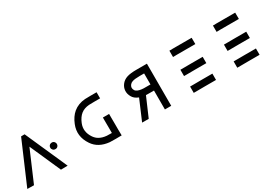

<svg xmlns="http://www.w3.org/2000/svg" viewBox="88 -1975 4608 3158"><g transform="rotate(-30 2391.5 -396.0)"><path d="M749 -459Q776 -460 794 -442Q812 -424 813 -399Q814 -373 796.5 -354Q779 -335 752 -335Q724 -334 705.5 -352.5Q687 -371 687 -397Q687 -418 700 -435.5Q713 -453 734 -457Q739 -459 749 -459ZM21 1 365 -799 432 -800 787 1 659 3 399 -584 147 3Z M1806 14H1805H1803H1795H1766Q1741 15 1693 15Q1615 15 1581 13Q1375 -7 1278 -151Q1151 -339 1231 -534Q1278 -652 1358 -719Q1450 -795 1583 -805Q1619 -807 1690 -807H1797H1801H1802H1803V-691H1802H1801H1797H1691Q1618 -691 1592 -689Q1499 -682 1438 -634Q1377 -586 1338 -491Q1281 -352 1374 -216Q1407 -169 1451 -144Q1508 -110 1592 -103Q1616 -101 1686 -101V-198Q1686 -272 1685 -333V-378V-390V-395H1803V-391V-378V-334Q1804 -272 1804 -199V-102Z M2635 -475V-675V-684H2553Q2455 -684 2410 -668Q2379 -658 2361 -635Q2321 -587 2354 -531Q2367 -509 2400 -495Q2455 -472 2555 -475ZM2635 0V-9V-34V-125V-359H2558Q2531 -358 2483 -360L2327 1L2202 0L2366 -384Q2360 -386 2356 -388Q2285 -417 2254 -473Q2220 -531 2224 -593.5Q2228 -656 2271 -709Q2311 -758 2376 -779Q2441 -800 2554 -800H2635H2755V-791V-766V-675V-400V-125V-34V-8V0Z M3182 -119H3187H3200H3248Q3314 -120 3394 -120H3540H3588H3601H3606V0H3601H3588H3540H3394L3248 1H3200H3187H3182ZM3182 -438H3187H3200H3248Q3315 -439 3394 -439H3540H3588H3601H3606V-319H3601H3588H3540H3394Q3315 -319 3249 -318H3201H3187H3182ZM3182 -800H3186H3200Q3220 -801 3248 -801H3393H3539H3587H3601H3605L3606 -681H3601H3587H3539H3394H3248Q3220 -681 3200 -680H3187H3182Z M4009 -119H4014H4027H4075Q4141 -120 4221 -120H4367H4415H4428H4433V0H4428H4415H4367H4221L4075 1H4027H4014H4009ZM4009 -438H4014H4027H4075Q4142 -439 4221 -439H4367H4415H4428H4433V-319H4428H4415H4367H4221Q4142 -319 4076 -318H4028H4014H4009ZM4009 -800H4013H4027Q4047 -801 4075 -801H4220H4366H4414H4428H4432L4433 -681H4428H4414H4366H4221H4075Q4047 -681 4027 -680H4014H4009Z"/></g></svg>

Font: FoundationLogo
Style: Medium
Weight: 500
Version: Version 0.3